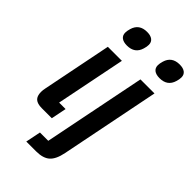

<svg xmlns="http://www.w3.org/2000/svg" viewBox="-282 -828 1112 1112"><g transform="rotate(45 274.0 -272.0)"><path d="M194 -605Q165 -605 149.5 -617Q134 -629 134 -651Q134 -666 140 -686Q157 -744 221 -744Q250 -744 265.5 -732Q281 -720 281 -698Q281 -682 275 -663Q258 -605 194 -605ZM102 0Q66 0 49 -15Q32 -30 32 -64Q32 -80 36 -97L121 -522H236L150 -94H203L184 0ZM388 -522H503L381 88Q369 149 340.5 174.5Q312 200 255 200H175L194 107H262ZM461 -605Q432 -605 416.5 -617Q401 -629 401 -651Q401 -666 407 -686Q424 -744 488 -744Q517 -744 532.5 -732Q548 -720 548 -698Q548 -682 542 -663Q525 -605 461 -605Z"/></g></svg>

Font: IBM Plex Sans Cond SmBld
Style: Italic
Weight: 600
Width: 3
Italic angle: -11°
Designer: Mike Abbink, Paul van der Laan, Pieter van Rosmalen
Foundry: Bold Monday
Version: Version 1.3